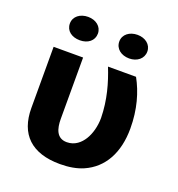

<svg xmlns="http://www.w3.org/2000/svg" viewBox="-133 -836 886 956"><g transform="rotate(20 310.0 -358.5)"><path d="M289.8 10C337.5 10 378.2 2.7 411.9 -12C508.2 -53.9 559.3 -148.1 559.3 -276C559.3 -377.5 534.7 -460.7 497.7 -528H349.2C378.8 -453.4 402.6 -370.8 404.2 -276C404.2 -231.2 392.1 -188.2 373.4 -158.5C356.1 -131 327.9 -104 284.3 -104C230.2 -104 217.2 -151.5 217.2 -203V-528H61V-204C61 -65.4 138.8 10 289.8 10ZM172.1 -603C214.3 -603 245.8 -627 245.8 -665C245.8 -702.1 213.6 -727 172.1 -727C130.3 -727 97.3 -702.6 97.3 -665C97.3 -626.4 129.1 -603 172.1 -603ZM433.9 -602C475.5 -602 507.6 -627.4 507.6 -665C507.6 -702.1 475.4 -727 433.9 -727C392.1 -727 359.1 -702.6 359.1 -665C359.1 -626.8 391.5 -602 433.9 -602Z"/></g></svg>

Font: Asimov
Style: Wid
Weight: 500
Designer: Google
Version: Version 2.000980; 2014